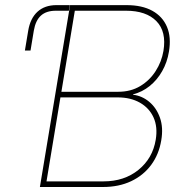

<svg xmlns="http://www.w3.org/2000/svg" viewBox="-20 -748 750 768"><path d="M79.6 -545.9 92.8 -625Q101.1 -674.8 130.1 -701.2Q159.2 -727.5 205.6 -727.5H259.3L255.4 -705.1H203.6Q165 -705.1 143.6 -685.5Q122.1 -666 115.2 -625L102.1 -545.9ZM139.6 0 260.3 -727.5H486.3Q548.3 -727.5 589.4 -704.8Q630.4 -682.1 647.9 -640.6Q665.5 -599.1 655.8 -541.5Q648.9 -499 628.7 -463.4Q608.4 -427.7 578.6 -403.8Q548.8 -379.9 512.2 -370.6V-369.1Q548.3 -364.7 577.1 -340.6Q606 -316.4 619.9 -276.9Q633.8 -237.3 625 -186.5Q615.7 -130.4 584.7 -88.4Q553.7 -46.4 504.6 -23.2Q455.6 0 391.6 0ZM166 -22.5H394Q477.1 -22.5 533.9 -68.6Q590.8 -114.7 603 -189.5Q611.3 -240.2 594.2 -278.1Q577.1 -315.9 539.8 -337.2Q502.4 -358.4 451.2 -358.4H221.7ZM225.6 -380.9H453.1Q502.9 -380.9 540.8 -403.6Q578.6 -426.3 602.5 -463.6Q626.5 -501 633.8 -544.4Q646.5 -621.6 605.7 -663.3Q564.9 -705.1 483.9 -705.1H279.3Z"/></svg>

Font: Inter 18pt Thin
Style: Italic
Weight: 250
Italic angle: -9.3988°
Version: Version 4.001;git-66647c0bb